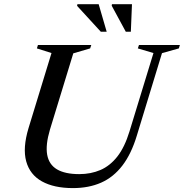

<svg xmlns="http://www.w3.org/2000/svg" viewBox="-20 -904 895 934"><path d="M223 -273.5Q201 -199.5 209.5 -151.5Q218 -103.5 257.2 -80.2Q296.5 -57 365.5 -57Q422 -57 468.5 -77Q515 -97 550.8 -142.5Q586.5 -188 610 -265L726.5 -646L650.5 -668.5L656 -685H855L850 -668.5L768 -645.5L646 -245.5Q619 -155.5 575.5 -98.8Q532 -42 472 -15.5Q412 11 335 11Q243 11 184.2 -21.5Q125.5 -54 107.5 -119Q89.5 -184 119 -281.5L230.5 -646L159.5 -668.5L164.5 -685H424L418.5 -668.5L336.5 -644.5ZM499 -749.5H470.5L355 -875.5L356.5 -883.5H460ZM616.5 -749.5H592L523.5 -876L524.5 -883.5H622Z"/></svg>

Font: Newsreader 36pt Medium
Style: Italic
Weight: 500
Italic angle: -17°
Designer: Hugues Gentile
Foundry: Production Type
Version: Version 1.003